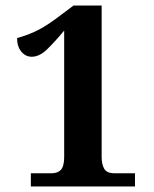

<svg xmlns="http://www.w3.org/2000/svg" viewBox="-20 -677 559 697"><path d="M92 0V-48H167Q190 -48 201.5 -61Q213 -74 213 -108V-566Q178 -524 150.5 -497.5Q123 -471 95 -471Q73 -471 57.5 -489.5Q42 -508 42 -539Q70 -546 104 -561Q138 -576 183 -609L247 -657H349V-108Q349 -80 358.5 -64Q368 -48 396 -48H470V0Z"/></svg>

Font: Noto Serif Oriya
Style: Bold
Weight: 700
Designer: David Williams
Foundry: Google LLC, David Williams
Version: Version 1.051; ttfautohint (v1.8.4.7-5d5b)